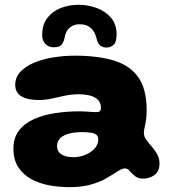

<svg xmlns="http://www.w3.org/2000/svg" viewBox="-20 -705 711 788"><path d="M264.1 63.1Q221.5 63.1 180.6 55.3Q139.6 47.5 106.8 29.2Q74 11 54.6 -19.4Q35.1 -49.9 35.1 -94.8Q35.1 -139.2 57.7 -168.9Q80.2 -198.6 118.8 -215.9Q157.4 -233.2 206.1 -240.7Q254.8 -248.1 307 -248.1Q320 -248.1 332.9 -247.2Q345.9 -246.4 356.9 -245.6Q368 -244.8 374.6 -244.8Q385.8 -244.8 390 -248.7Q394.2 -252.6 394.2 -261.6Q394.2 -271.1 391.9 -278.5Q389.5 -285.9 385 -291.8Q380.5 -297.8 374 -301.9Q362.1 -310.2 343.4 -314.2Q324.8 -318.2 302.8 -318.2Q274.8 -318.2 247.3 -312.4Q219.9 -306.6 193.1 -300.6Q166.4 -294.5 139.5 -294.5Q93.6 -294.5 68.1 -309.6Q42.5 -324.8 42.5 -356.9Q42.5 -387.1 63.1 -409.7Q83.6 -432.2 118.6 -447.1Q153.5 -462 197.2 -469.2Q241 -476.5 286.9 -476.5Q382.2 -476.5 447.9 -456.4Q513.6 -436.2 547.8 -387.7Q581.9 -339.1 581.9 -253.1Q581.9 -233.9 580.2 -219.5Q578.5 -205.1 576.2 -194.2Q573.9 -183.4 572.2 -175Q570.5 -166.6 570.5 -158.9Q570.5 -145 580.1 -131.6Q589.8 -118.1 602.6 -103.6Q615.4 -89 625 -72Q634.6 -55 634.6 -33.6Q634.6 -1.9 614.3 13.1Q594 28.1 567.2 28.1Q546.5 28.1 533.9 17.6Q521.4 7.1 512.3 -3.3Q503.2 -13.8 492.2 -13.8Q484.6 -13.8 474.9 -8.8Q465.1 -3.8 452.1 4.9Q436.4 15.5 411.7 29.2Q387 43 350.9 53.1Q314.9 63.1 264.1 63.1ZM280.9 -59.9Q299.5 -59.9 317.6 -65.2Q335.6 -70.5 350.6 -80.2Q365.5 -90 374.4 -103.5Q383.2 -117 383.2 -133.2Q383.2 -145.8 375.4 -151.9Q367.5 -158.1 352.2 -160.4Q337 -162.8 315 -162.8Q290.1 -162.8 266.9 -157.5Q243.8 -152.2 229 -139.8Q214.2 -127.2 214.2 -105.2Q214.2 -89.4 223.1 -79.4Q231.9 -69.5 246.9 -64.7Q261.9 -59.9 280.9 -59.9ZM200.2 -511Q179.1 -511 166.1 -524.8Q153.1 -538.5 153.1 -560.8Q153.1 -603.5 174.1 -631.1Q195 -658.6 229.2 -672Q263.4 -685.4 302.5 -685.4Q340.6 -685.4 376.4 -672.4Q412.1 -659.5 435.3 -632.6Q458.5 -605.6 458.5 -563.4Q458.5 -532.5 446.4 -521.2Q434.2 -509.9 416.8 -509.9Q402.1 -509.9 391.9 -517.8Q381.6 -525.8 377.2 -543.2Q372.2 -565 362.8 -578.8Q353.2 -592.5 339.2 -599Q325.2 -605.5 305.9 -605.5Q282.9 -605.5 266.2 -591.7Q249.6 -577.9 244.9 -549.5Q241.8 -532.8 232.9 -521.9Q224.1 -511 200.2 -511Z"/></svg>

Font: Gluten Thin
Style: Regular
Weight: 100
Designer: Tyler Finck
Foundry: Etcetera Type Company
Version: Version 1.300